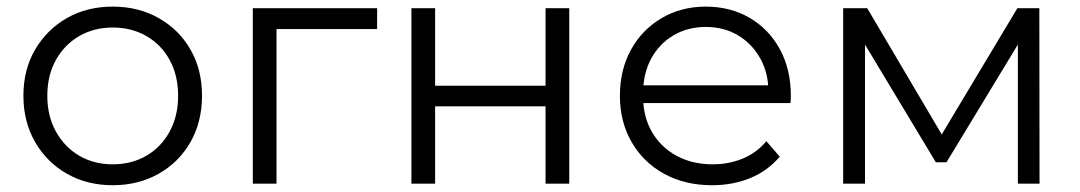

<svg xmlns="http://www.w3.org/2000/svg" viewBox="-20 -550 3234 575"><path d="M317.5 4.7Q240.7 4.7 180.4 -29.7Q120.1 -64 85.1 -124.7Q50.1 -185.5 50.1 -263.1Q50.1 -341.7 85.2 -401.6Q120.3 -461.5 180.4 -495.9Q240.4 -530.2 317.5 -530.2Q394.6 -530.2 455.2 -495.9Q515.9 -461.6 550.4 -401.7Q585 -341.9 585 -263.1Q585 -185.3 550.5 -124.6Q516 -64 455.2 -29.7Q394.4 4.7 317.5 4.7ZM317.5 -57.9Q373.9 -57.9 418.2 -83.5Q462.5 -109.2 487.9 -155.7Q513.4 -202.2 513.4 -263Q513.4 -324.8 487.9 -370.8Q462.5 -416.8 418.2 -442.2Q373.9 -467.6 317.8 -467.6Q261.7 -467.6 217.7 -442.2Q173.6 -416.8 147.6 -370.8Q121.7 -324.8 121.7 -263Q121.7 -202.2 147.6 -155.7Q173.6 -109.2 217.6 -83.5Q261.7 -57.9 317.5 -57.9Z M737.1 0V-525.5H1109.4V-462.9H789.9L808.1 -480.5V0Z M1212.1 0V-525.5H1283.1V-293.2H1613.8V-525.5H1684.8V0H1613.8V-231.6H1283.1V0Z M2112.7 4.7Q2030.9 4.7 1968.6 -29.7Q1906.4 -64 1871.5 -124.6Q1836.5 -185.3 1836.5 -263Q1836.5 -341.1 1869.8 -401.3Q1903.1 -461.5 1961.5 -495.8Q2020 -530.2 2093.7 -530.2Q2167.3 -530.2 2224.9 -496.6Q2282.6 -462.9 2315.5 -402.7Q2348.4 -342.4 2348.4 -262.9Q2348.4 -258.5 2348.1 -252.7Q2347.8 -246.8 2347.3 -241.4H1890.6V-294.4H2309.6L2281.2 -273.2Q2281.8 -329.9 2257.3 -374.2Q2232.9 -418.6 2190.7 -443.9Q2148.6 -469.3 2093.7 -469.3Q2039.2 -469.3 1996.5 -443.9Q1953.9 -418.6 1929.9 -374Q1906 -329.3 1906 -271.5V-259.6Q1906 -200.5 1932.4 -154.8Q1958.9 -109.2 2006.1 -83.5Q2053.3 -57.9 2114.4 -57.9Q2163 -57.9 2204.4 -75.1Q2245.8 -92.3 2275.1 -127.2L2315.1 -80.9Q2280 -38.9 2227.7 -17.1Q2175.5 4.7 2112.7 4.7Z M2505.1 0V-525.5H2577.1L2815.1 -122.3H2785.2L3026.9 -525.5H3092.6L3093.2 0H3028.3V-443.8L3041.1 -437.6L2814.6 -64.1H2782.6L2555.1 -442.1L2570.5 -444.9V0Z"/></svg>

Font: Montserrat Thin
Style: Regular
Weight: 100
Designer: Julieta Ulanovsky
Foundry: Julieta Ulanovsky
Version: Version 9.000